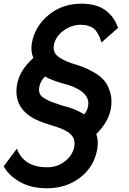

<svg xmlns="http://www.w3.org/2000/svg" viewBox="-20 -760 693 1031"><path d="M417 -740.2Q497.6 -740.2 545.7 -705.3Q593.8 -670.4 613.8 -609.9L524.9 -532.2Q519.5 -549.8 514.9 -560.8Q510.3 -571.8 501.5 -585.7Q492.7 -599.6 482.2 -607.7Q471.7 -615.7 454.3 -621.3Q437 -627 415 -627Q363.3 -627 320.3 -595Q277.3 -563 269 -516.1Q263.7 -481.9 287.4 -460.4Q311 -439 362.8 -420.9Q398.9 -410.2 423.6 -401.1Q448.2 -392.1 484.1 -371.6Q520 -351.1 540 -327.1Q560.1 -303.2 571.8 -263.7Q583.5 -224.1 575.2 -175.8Q563 -106 497.1 -40Q509.8 -6.8 502 42Q485.4 135.3 410.9 193.1Q336.4 251 231 251Q146 251 85.2 215.8Q24.4 180.7 0 132.8L70.8 38.1Q106.9 138.2 233.9 138.2Q288.6 138.2 329.3 105.7Q370.1 73.2 378.9 27.8Q385.3 -11.7 362.3 -36.1Q339.4 -60.5 282.2 -79.1Q203.1 -102.5 168.5 -120.1Q54.2 -178.7 70.3 -297.4Q70.8 -301.8 71.8 -306.2Q84 -381.3 159.2 -449.2Q143.6 -483.4 150.9 -527.8Q167 -619.1 241 -679.7Q314.9 -740.2 417 -740.2ZM221.2 -349.1Q196.3 -324.2 190.9 -292Q187.5 -272.5 193.1 -258.1Q198.7 -243.7 217.5 -232.4Q236.3 -221.2 249.5 -215.8Q262.7 -210.4 293.5 -200.2Q309.6 -194.8 317.9 -191.9Q382.3 -177.2 432.1 -146Q449.2 -165.5 453.1 -191.9Q465.8 -264.2 346.2 -304.2Q265.6 -324.2 221.2 -349.1Z"/></svg>

Font: Stilu SemiBold
Style: Italic
Weight: 600
Italic angle: -10°
Designer: Genilson Lima Santos
Foundry: Genilson Lima Santos
Version: Version 1.200;PS 001.200;hotconv 1.0.88;makeotf.lib2.5.64775